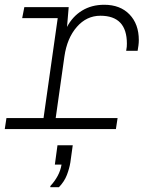

<svg xmlns="http://www.w3.org/2000/svg" viewBox="-20 -541 640 805"><path d="M156 0 222 -465H73L82 -511H268L261 -428Q284 -472 324 -496.5Q364 -521 417 -521Q484 -521 523 -480.5Q562 -440 562 -373Q562 -362 560.5 -350.5Q559 -339 557 -328H509Q511 -338 511.5 -345Q512 -352 512 -358Q512 -475 401 -475Q343 -475 302 -428Q261 -381 250 -304L207 0ZM0 0 7 -46H473L466 0ZM191 244V239Q209 220 221.5 197Q234 174 238 149H210L221 68H285L275 140Q271 165 260.5 192.5Q250 220 227 244Z"/></svg>

Font: Chivo Mono Medium Thin
Style: Italic
Weight: 250
Italic angle: -8.05°
Monospace: yes
Version: Version 1.008